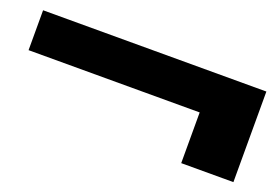

<svg xmlns="http://www.w3.org/2000/svg" viewBox="-57 -559 697 484"><g transform="rotate(20 291.5 -316.5)"><path d="M451 -195V-331H-8V-438H591V-195Z"/></g></svg>

Font: DM Sans 24pt ExtraBold
Style: Regular
Weight: 800
Designer: Colophon Foundry, Jonny Pinhorn
Foundry: Colophon Foundry
Version: Version 4.004;gftools[0.9.30]